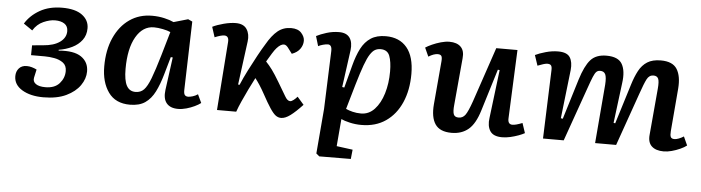

<svg xmlns="http://www.w3.org/2000/svg" viewBox="-47 -737 4247 1164"><g transform="rotate(5 2076.5 -155.0)"><path d="M223 15Q144 15 93.5 -15.5Q43 -46 43 -98Q43 -127 60 -146Q77 -165 107 -165Q123 -165 138.5 -160.5Q154 -156 168 -149L157 -99Q152 -75 171.5 -61Q191 -47 230 -47Q287 -47 316 -80Q345 -113 345 -155Q345 -189 322.5 -205.5Q300 -222 269 -227.5Q238 -233 211 -233H127L128 -293L194 -299Q260 -304 296.5 -330.5Q333 -357 333 -397Q333 -427 311.5 -441.5Q290 -456 254 -456Q222 -456 183.5 -439Q145 -422 121 -383L67 -420Q98 -471 155 -503.5Q212 -536 291 -536Q371 -536 412.5 -505Q454 -474 454 -425Q454 -383 431.5 -353Q409 -323 372 -305Q335 -287 291 -280V-275Q384 -283 429 -252Q474 -221 474 -164Q474 -120 445.5 -79Q417 -38 361.5 -11.5Q306 15 223 15Z M1071 -107Q1070 -83 1076.5 -74Q1083 -65 1098 -65Q1108 -65 1125 -70Q1142 -75 1156 -85L1180 -34Q1166 -23 1143 -12Q1120 -1 1093.5 6.5Q1067 14 1043 14Q995 14 972.5 -13.5Q950 -41 957 -94L984 -294L972 -295L942 -190Q924 -126 901 -80.5Q878 -35 842.5 -10.5Q807 14 750 14Q662 14 618.5 -47Q575 -108 575 -204Q575 -304 608.5 -378.5Q642 -453 701 -494Q760 -535 838 -535Q877 -535 912 -527Q947 -519 970 -508L1057 -533L1083 -521ZM777 -66Q808 -66 828 -86.5Q848 -107 867.5 -158Q887 -209 914 -301L956 -446Q939 -454 909 -460Q879 -466 855 -466Q787 -466 746 -395Q705 -324 705 -200Q705 -131 722.5 -98.5Q740 -66 777 -66Z M1393 -165 1402 -164Q1420 -207 1445 -256Q1470 -305 1494 -349Q1518 -393 1535 -420Q1568 -478 1602.5 -506Q1637 -534 1684 -534Q1726 -534 1746.5 -511Q1767 -488 1767 -464Q1767 -437 1750.5 -414Q1734 -391 1701 -379L1680 -407Q1664 -431 1649 -431Q1629 -431 1605 -404Q1595 -393 1581 -370.5Q1567 -348 1550 -319Q1570 -298 1588.5 -273Q1607 -248 1635 -201Q1669 -145 1684 -118.5Q1699 -92 1716 -92Q1724 -92 1736 -101Q1748 -110 1759 -123L1799 -77Q1757 -32 1726 -9Q1695 14 1670 14Q1652 14 1637 3Q1622 -8 1602 -38Q1582 -68 1551 -125Q1523 -176 1494 -213Q1476 -179 1457.5 -140.5Q1439 -102 1422.5 -65.5Q1406 -29 1396 0H1279L1310 -416Q1313 -454 1284 -454Q1265 -454 1226 -438L1206 -500Q1234 -514 1274.5 -524.5Q1315 -535 1347 -535Q1395 -535 1414.5 -504.5Q1434 -474 1428 -430Z M1938 -414Q1940 -455 1914 -455Q1903 -455 1884.5 -450Q1866 -445 1856 -439L1838 -499Q1863 -512 1900 -523.5Q1937 -535 1976 -535Q2021 -535 2040.5 -507.5Q2060 -480 2054 -431L2023 -205L2036 -203L2072 -339Q2088 -401 2110.5 -444.5Q2133 -488 2169 -511.5Q2205 -535 2260 -535Q2343 -535 2388.5 -480.5Q2434 -426 2434 -320Q2434 -222 2401 -146.5Q2368 -71 2306.5 -28.5Q2245 14 2158 14Q2122 14 2087.5 6Q2053 -2 2035 -11L2021 155L2119 168L2113 225L1921 226L1902 210L1925 -63ZM2235 -454Q2217 -454 2202 -446Q2187 -438 2172 -415Q2157 -392 2140.5 -347Q2124 -302 2102 -227L2058 -75Q2075 -67 2099 -61Q2123 -55 2150 -55Q2198 -55 2232.5 -92Q2267 -129 2285.5 -190Q2304 -251 2304 -324Q2304 -383 2290.5 -418.5Q2277 -454 2235 -454Z M2503 -487Q2518 -497 2542.5 -508Q2567 -519 2595 -527Q2623 -535 2647 -535Q2693 -535 2716.5 -511.5Q2740 -488 2735 -442L2709 -156Q2705 -117 2711.5 -99.5Q2718 -82 2742 -82Q2767 -82 2782.5 -103Q2798 -124 2820 -187L2933 -521H3062L3044 -104Q3042 -67 3071 -67Q3091 -67 3131 -83L3151 -23Q3137 -15 3114 -6.5Q3091 2 3065 8Q3039 14 3015 14Q2961 14 2941.5 -16.5Q2922 -47 2929 -96L2965 -390L2954 -392L2876 -138Q2851 -55 2810 -20.5Q2769 14 2707 14Q2636 14 2607.5 -28Q2579 -70 2586 -150L2609 -413Q2611 -437 2605 -445.5Q2599 -454 2583 -454Q2559 -454 2527 -434Z M3610 -358Q3613 -403 3604.5 -421Q3596 -439 3573 -439Q3559 -439 3550 -430.5Q3541 -422 3531 -398Q3521 -374 3505 -328L3389 0H3263L3278 -416Q3279 -437 3273 -445.5Q3267 -454 3250 -454Q3240 -454 3224.5 -449Q3209 -444 3191 -437L3170 -500Q3194 -512 3233 -523Q3272 -534 3309 -534Q3363 -534 3381 -505.5Q3399 -477 3394 -428L3360 -132L3372 -130L3447 -375Q3473 -459 3506 -496.5Q3539 -534 3603 -534Q3675 -534 3698.5 -492.5Q3722 -451 3712 -378L3681 -132L3691 -130L3766 -372Q3781 -421 3800.5 -457.5Q3820 -494 3851.5 -514Q3883 -534 3934 -534Q4006 -534 4032.5 -491.5Q4059 -449 4053 -373L4031 -112Q4029 -88 4034 -77Q4039 -66 4057 -66Q4068 -66 4083.5 -72Q4099 -78 4113 -87L4137 -34Q4122 -22 4097.5 -11Q4073 0 4047 7Q4021 14 3998 14Q3950 14 3925 -9.5Q3900 -33 3905 -80L3930 -362Q3934 -406 3926.5 -422.5Q3919 -439 3897 -439Q3871 -439 3857 -412Q3843 -385 3821 -321L3708 0H3580Z"/></g></svg>

Font: Literata 7pt SemiBold
Style: Italic
Weight: 600
Italic angle: -2°
Designer: Latin by Veronika Burian and Jose Scaglione. Greek by Irene Vlachou. Cyrillic by Vera Evstafieva
Foundry: TypeTogether
Version: Version 3.002